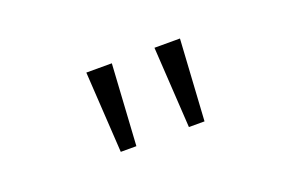

<svg xmlns="http://www.w3.org/2000/svg" viewBox="-42 -830 735 474"><g transform="rotate(-20 325.0 -593.5)"><path d="M213 -487 200 -700H267L254 -487ZM392 -487 379 -700H446L433 -487Z"/></g></svg>

Font: Trispace Thin ExtraLight
Style: Regular
Weight: 250
Version: Version 1.210